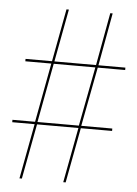

<svg xmlns="http://www.w3.org/2000/svg" viewBox="-52 -755 569 795"><g transform="rotate(5 232.5 -357.0)"><path d="M59 0 102 -229H9V-239H103L149 -485H41V-495H151L192 -714H202L161 -495H334L374 -714H384L344 -495H456V-485H342L295 -239H424V-229H294L251 0H241L284 -229H112L69 0ZM113 -239H285L332 -485H159Z"/></g></svg>

Font: Noto Serif Display Condensed Thin
Style: Regular
Weight: 100
Width: 3
Designer: Monotype Design Team
Foundry: Monotype Imaging Inc.
Version: Version 2.009